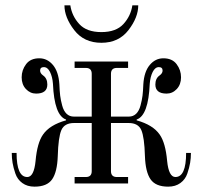

<svg xmlns="http://www.w3.org/2000/svg" viewBox="-20 -686 758 718"><path d="M359 -526Q294 -526 257.5 -573.5Q221 -621 221 -666H243Q249 -626 276.5 -596Q304 -566 359 -566Q414 -566 441.5 -596Q469 -626 475 -666H497Q497 -621 460.5 -573.5Q424 -526 359 -526ZM24 -114H42Q42 -24 82 -24Q107 -24 113 -84Q119 -152 141 -183Q166 -219 227 -236V-239Q183 -254 178 -373Q176 -399 167 -417Q158 -435 144 -435Q130 -435 130 -422Q130 -412 141 -404Q157 -393 157 -370Q157 -336 115 -336Q93 -336 77 -353Q61 -370 61 -397Q61 -424 77.5 -446Q94 -468 127 -468Q157 -468 178 -443Q199 -418 202 -371Q203 -345 205 -328.5Q207 -312 212.5 -291.5Q218 -271 229 -260.5Q240 -250 256 -250H323V-410Q323 -432 301 -432H259V-456H459V-432H417Q395 -432 395 -410V-250H462Q478 -250 489 -260.5Q500 -271 505.5 -291.5Q511 -312 513 -328.5Q515 -345 516 -371Q519 -418 540 -443Q561 -468 591 -468Q624 -468 640.5 -446Q657 -424 657 -397Q657 -370 641 -353Q625 -336 603 -336Q561 -336 561 -370Q561 -393 577 -404Q588 -412 588 -422Q588 -435 574 -435Q560 -435 551 -417Q542 -399 540 -373Q535 -254 491 -239V-236Q552 -219 577 -183Q599 -152 605 -84Q611 -24 636 -24Q676 -24 676 -114H694Q694 -95 691 -77Q688 -59 680.5 -37Q673 -15 654.5 -1.5Q636 12 609 12Q562 12 543 -15.5Q524 -43 522 -102Q520 -173 508.5 -199.5Q497 -226 461 -226H395V-46Q395 -24 417 -24H459V0H259V-24H301Q323 -24 323 -46V-226H257Q221 -226 209.5 -199.5Q198 -173 196 -102Q194 -43 175 -15.5Q156 12 109 12Q82 12 63.5 -1.5Q45 -15 37.5 -37Q30 -59 27 -77Q24 -95 24 -114Z"/></svg>

Font: Old Standard TT
Style: Regular
Weight: 400
Designer: Alexey Kryukov <alexios@thessalonica.org.ru>
Version: Version 2.2